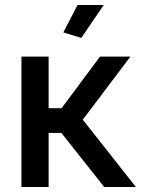

<svg xmlns="http://www.w3.org/2000/svg" viewBox="-20 -750 583 770"><path d="M306 -598 234 -620 291 -730H396ZM66 0V-523H175V-316H227L381 -523H503L312 -270L525 0H398L226 -217H175V0Z"/></svg>

Font: Raleway-v4020 SemiBold
Style: Regular
Weight: 600
Designer: Matt McInerney, Pablo Impallari, Rodrigo Fuenzalida
Foundry: Matt McInerney, Pablo Impallari, Rodrigo Fuenzalida
Version: Version 4.020;PS 004.020;hotconv 1.0.88;makeotf.lib2.5.64775